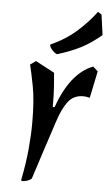

<svg xmlns="http://www.w3.org/2000/svg" viewBox="-54 -753 467 819"><g transform="rotate(5 180.0 -343.5)"><path d="M76 30Q68 30 68 26Q83 -48 88.5 -110Q94 -172 94 -222Q94 -317 82.5 -377Q71 -437 63 -468L87 -485L168 -442Q171 -411 173 -379.5Q175 -348 175 -315V-296H183Q236 -446 332 -483L353 -464L329 -349Q322 -351 314.5 -352Q307 -353 301 -353Q260 -353 236.5 -322.5Q213 -292 194 -233.5Q175 -175 147 -90L113 15Q107 22 95 26Q83 30 76 30ZM174 -522Q167 -523 154 -536Q141 -549 141 -560Q209 -591 256 -634Q303 -677 332 -717L348 -707L360 -620Q315 -582 272.5 -560.5Q230 -539 174 -522Z"/></g></svg>

Font: Julee
Style: Regular
Weight: 400
Designer: Julian Tunni
Foundry: Julian Tunni
Version: Version 1.002; ttfautohint (v1.8.4.7-5d5b);gftools[0.9.23]